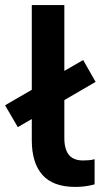

<svg xmlns="http://www.w3.org/2000/svg" viewBox="-57 -725 403 755"><path d="M239 10Q152 10 110 -37Q68 -84 68 -174V-705H196V-181Q196 -153 204 -133Q212 -113 228.5 -103.5Q245 -94 269 -94Q281 -94 292.5 -95Q304 -96 315 -99V0Q296 5 278 7.5Q260 10 239 10ZM13 -225 -37 -311 270 -489 319 -403Z"/></svg>

Font: Nunito Sans 11pt
Style: Bold
Weight: 700
Version: Version 3.101;gftools[0.9.27]